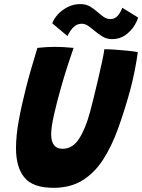

<svg xmlns="http://www.w3.org/2000/svg" viewBox="-20 -906 698 942"><path d="M242.5 15.5Q141.5 15.5 100 -34.8Q58.5 -85 58.5 -179Q58.5 -239.5 72 -314Q85.5 -388.5 108 -477Q119.5 -522.5 133.8 -571.2Q148 -620 163.5 -671Q184.5 -673.5 206.5 -674.8Q228.5 -676 248 -676Q273 -676 297.5 -674.5Q322 -673 341 -671Q327 -631 310.5 -580Q294 -529 279.5 -477Q259.5 -407.5 245.2 -344.2Q231 -281 231 -248Q231 -176 287 -176Q336.5 -176 368.2 -225.8Q400 -275.5 422 -357.5Q428.5 -382 439.2 -425Q450 -468 461 -515.5Q472 -563 480.8 -603.5Q489.5 -644 492 -664.5Q512 -664.5 538 -662.8Q564 -661 589 -658.8Q614 -656.5 632.5 -654.2Q651 -652 656 -650.5Q651 -610.5 641.2 -560.8Q631.5 -511 618 -461Q590.5 -361.5 559.2 -275Q528 -188.5 486 -123.2Q444 -58 384.8 -21.2Q325.5 15.5 242.5 15.5ZM236.5 -791.5Q244.5 -814.5 264.5 -836Q284.5 -857.5 313 -871.8Q341.5 -886 374 -886Q403 -886 423.2 -873.2Q443.5 -860.5 460.5 -845.5Q475 -832.5 489.5 -822.5Q504 -812.5 522 -812.5Q544 -812.5 558.5 -829.8Q573 -847 580 -868L657.5 -820Q654 -804.5 638.5 -779.2Q623 -754 595.5 -734Q568 -714 529.5 -714Q502.5 -714 480.8 -728Q459 -742 440.5 -757.5Q425.5 -770.5 411 -780Q396.5 -789.5 382 -789.5Q362 -789.5 348 -778.8Q334 -768 324.8 -753.8Q315.5 -739.5 311 -729Z"/></svg>

Font: Grandstander
Style: Bold Italic
Weight: 700
Italic angle: -15°
Designer: Tyler Finck
Foundry: Etcetera Type Co
Version: Version 1.200; ttfautohint (v1.8.3)